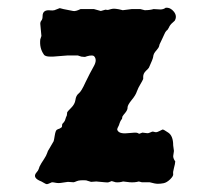

<svg xmlns="http://www.w3.org/2000/svg" viewBox="-20 -469 526 491"><path d="M346.2 -272.9V-267.1Q344.2 -262.2 338.9 -253.4Q333.5 -244.6 330.1 -235.4Q327.1 -225.6 316.4 -212.9Q306.2 -200.2 306.2 -194.3Q306.6 -188.5 300.8 -181.2Q294.9 -174.3 293 -170.9L292 -165Q287.6 -160.6 284.2 -148.9Q279.3 -140.1 279.8 -137.2Q283.7 -126 306.2 -128.4Q328.6 -130.9 332 -128.9Q335 -127 336.4 -127L344.2 -129.9L352.1 -128.9Q354 -128.9 356.4 -128.4Q358.9 -127.9 363.3 -129.9Q367.2 -131.8 369.1 -132.3Q371.1 -132.8 374 -131.8Q377 -130.9 379.4 -130.9Q381.8 -130.9 387.7 -133.8Q393.6 -136.7 395.5 -137.7Q397.5 -138.7 410.2 -129.9Q422.9 -121.6 422.9 -97.2Q424.8 -84 424.8 -83L422.9 -69.8Q422.9 -63.5 428.2 -56.2Q427.7 -49.3 424.8 -39.1Q421.9 -28.8 422.9 -23.9Q423.8 -19 415 -10.3Q406.2 -2 398.4 -0.5Q390.6 1 383.8 1Q376.5 1 362.8 -2.9H342.8L335 -4.9Q324.7 -2 312 -2.9L294.9 -4.9Q285.2 -2 275.9 -2.9L265.6 -5.9L257.8 -2.9Q256.8 -2 248 -2.9L226.1 -4.9L212.9 -3.9L200.2 -7.8Q183.6 -8.8 176.8 -5.9Q169.9 -2.9 168 -2.9L153.8 -3.9Q151.4 -3.9 140.6 -2Q129.9 0 123 -1.5Q116.2 -2.9 112.8 -2.9Q102.1 2 100.1 2Q97.7 2 92.8 -1Q87.9 -3.9 85.9 -4.9Q61.5 -14.2 73.2 -27.8Q78.1 -33.2 79.1 -37.1Q80.1 -41 81.1 -43Q82 -44.9 83.5 -47.4Q85 -49.8 85.9 -51.8Q86.9 -53.7 92.8 -62.5Q98.6 -71.3 100.6 -77.6Q102.5 -84 105 -86.9L117.2 -107.9Q118.2 -110.8 120.1 -123Q122.1 -135.3 125.5 -137.2Q128.9 -139.2 130.9 -139.6Q132.8 -140.1 134.8 -141.6Q136.7 -143.1 138.2 -144L139.2 -151.9Q146 -158.7 147 -163.6Q148.4 -168.9 150.9 -173.8L151.9 -182.1Q152.8 -184.1 162.1 -193.4Q171.4 -202.6 172.9 -213.4Q174.3 -224.6 181.2 -230Q188 -234.9 198.7 -258.8Q210 -282.2 219.7 -299.3Q229.5 -316.4 220.2 -325.7Q217.8 -327.1 214.8 -327.1Q211.9 -327.1 209 -326.7Q206.1 -326.2 202.6 -325.2Q199.2 -324.2 198.2 -323.7Q197.3 -323.2 193.4 -323.7Q189.5 -324.2 188 -324.2L179.2 -327.1H151.9L115.2 -324.2H108.9Q94.7 -324.2 91.8 -330.1Q80.6 -346.2 83 -368.2L85.9 -377L83 -408.2Q83 -413.1 85.9 -416.5Q88.9 -419.9 88.9 -427.7Q88.9 -445.3 109.9 -442.4Q113.8 -441.9 119.1 -442.9L132.8 -448.2L142.1 -445.8L167 -440.9Q173.3 -439.5 186 -445.8H220.2L237.8 -440.9L248 -443.8Q250 -444.8 252.9 -443.8Q255.9 -442.9 264.2 -445.8Q272.5 -448.7 293.9 -442.9L316.9 -445.8H338.9L350.1 -442.9Q362.8 -442.9 373 -445.8L390.1 -444.8Q397.9 -444.8 403.8 -449.2Q416 -450.2 424.8 -439Q433.6 -427.7 426.8 -416Q424.8 -414.1 420.9 -410.6Q414.6 -405.3 412.1 -398.9Q409.2 -392.6 405.8 -390.6Q402.8 -387.7 400.4 -381.8Q397.9 -376 395 -370.1L389.2 -357.9Q388.2 -356.9 387.2 -352.1Q386.2 -347.2 380.9 -341.3Q376 -335.9 374 -332Q372.1 -328.1 371.6 -323.2Q371.1 -318.4 360.8 -295.9Q358.9 -293 353.5 -288.1Q346.2 -281.2 346.2 -272.9Z"/></svg>

Font: AntiqueNobleBoldCondensed
Style: BoldCondensed
Weight: 700
Version: Version 001.000